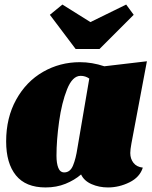

<svg xmlns="http://www.w3.org/2000/svg" viewBox="-20 -803 668 843"><path d="M552 -131Q552 -106 566 -88Q580 -70 607 -67Q594 -25 548.5 -2.5Q503 20 454 20Q415 20 382 5.5Q349 -9 336 -37Q307 -12 267.5 4Q228 20 180 20Q93 20 50 -33Q7 -86 7 -182Q7 -286 51 -365.5Q95 -445 169 -487.5Q243 -530 331 -530Q384 -530 438 -512L625 -534L557 -173Q552 -146 552 -131ZM334 -470Q298 -470 274.5 -411Q251 -352 239.5 -269.5Q228 -187 228 -119Q228 -86 236 -66Q244 -46 262 -46Q288 -46 300.5 -76Q313 -106 320 -153L372 -458Q355 -470 334 -470ZM534 -783 567 -738 417 -588H312L199 -738L254 -783L377 -706Z"/></svg>

Font: Sansita Black Italic
Style: Regular
Weight: 900
Italic angle: -11°
Designer: Pablo Cosgaya
Foundry: Omnibus-Type
Version: Version 1.006